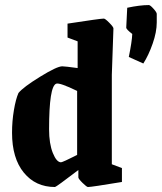

<svg xmlns="http://www.w3.org/2000/svg" viewBox="-20 -731 642 762"><path d="M548.8 -479 491.2 -504.9Q503.9 -567.4 504.9 -596.2Q481 -614.7 481 -621.1L484.9 -700.2Q535.2 -710.9 570.8 -710.9Q576.2 -710.9 589.1 -696.5Q602.1 -682.1 602.1 -675.8V-642.1Q602.1 -604 585.9 -557.9Q569.8 -511.7 548.8 -479ZM198.2 11.2Q121.1 11.2 74.5 -45.9Q27.8 -103 27.8 -204.1Q27.8 -250.5 35.2 -293.9Q42.5 -337.4 53.2 -361.8Q72.3 -385.3 139.2 -426.5Q206.1 -467.8 227.1 -467.8Q237.8 -467.8 288.1 -460.9V-566.9L248 -582V-637.2Q377.9 -657.2 392.1 -657.2Q397.5 -657.2 413.8 -640.6Q430.2 -624 430.2 -618.2L423.8 -434.1V-79.1L463.9 -64V-8.8Q343.3 11.2 329.1 11.2Q324.2 11.2 307.6 -5.1Q291 -21.5 291 -26.9V-56.2Q202.6 11.2 198.2 11.2ZM222.2 -86.9Q225.1 -86.9 241.2 -94.2Q257.3 -101.6 271.5 -108.9L286.1 -116.2V-370.1Q216.8 -403.8 203.1 -398.9Q174.8 -388.2 174.8 -217.8Q174.8 -160.6 189.7 -123.8Q204.6 -86.9 222.2 -86.9Z"/></svg>

Font: Grenze
Style: Bold
Weight: 700
Designer: Renata Polastri
Foundry: Omnibus-Type
Version: Version 1.002;PS 001.002;hotconv 1.0.88;makeotf.lib2.5.64775